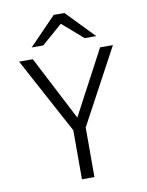

<svg xmlns="http://www.w3.org/2000/svg" viewBox="-98 -991 813 1060"><g transform="rotate(-10 308.0 -460.5)"><path d="M424 -765 308 -866 192 -765H127L278 -921H338L489 -765ZM274 0V-275L45 -700H122L308 -340L499 -700H571L344 -278V0Z"/></g></svg>

Font: Overpass Light
Style: Regular
Weight: 300
Designer: Delve Withrington, Thomas Jockin
Foundry: Delve Fonts
Version: Version 3.000;DELV;Overpass